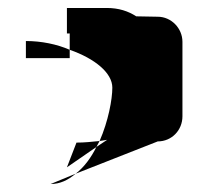

<svg xmlns="http://www.w3.org/2000/svg" viewBox="-20 -670 523 482"><path d="M45 -524H155V-545C123 -559 84 -567 45 -567ZM107 -208C131 -208 151 -218 170 -234ZM148 -250 222 -301 230 -316C210 -314 192 -312 172 -312ZM148 -586V-650H248C278 -650 302 -642 322 -629L376 -628C410 -628 438 -599 438 -565V-378C438 -343 411 -315 376 -315L170 -234C192 -251 209 -275 222 -301L249 -319C242 -318 238 -317 230 -316C252 -366 262 -421 262 -450C262 -487 218 -523 155 -545V-586Z"/></svg>

Font: bitstorm
Style: exext
Weight: 400
Version: Version 0.2